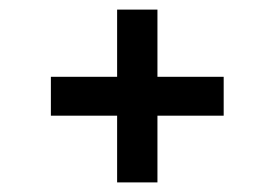

<svg xmlns="http://www.w3.org/2000/svg" viewBox="-20 -431 583 400"><path d="M308 -51H224V-190H86V-271H224V-411H308V-271H446V-190H308Z"/></svg>

Font: Josefin Slab
Style: Bold
Weight: 700
Designer: Santiago Orozco
Foundry: Typemade
Version: Version 2.000